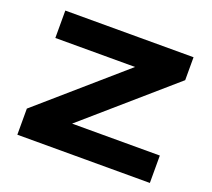

<svg xmlns="http://www.w3.org/2000/svg" viewBox="-115 -820 1067 968"><g transform="rotate(20 418.5 -335.5)"><path d="M65.9 0V-140.1L506.8 -523.9H79.1V-670.9H767.1V-547.9L306.2 -147H776.9V0Z"/></g></svg>

Font: Syncopate
Style: Bold
Weight: 700
Designer: Astigmatic (AOETI)
Foundry: Astigmatic (AOETI)
Version: Version 1.001 2011